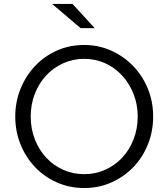

<svg xmlns="http://www.w3.org/2000/svg" viewBox="-20 -938 850 969"><path d="M57 0ZM753 -350Q753 -274 726 -208Q699 -142 652 -93.5Q605 -45 541.5 -17Q478 11 405 11Q331 11 267 -17.5Q203 -46 156.5 -95Q110 -144 83.5 -209.5Q57 -275 57 -350Q57 -424 83.5 -489.5Q110 -555 156.5 -604.5Q203 -654 266.5 -682.5Q330 -711 405 -711Q477 -711 540 -683Q603 -655 650.5 -606.5Q698 -558 725.5 -492Q753 -426 753 -350ZM675 -350Q675 -410 654.5 -462.5Q634 -515 598 -555Q562 -595 512.5 -618Q463 -641 405 -641Q348 -641 298.5 -618.5Q249 -596 212.5 -556.5Q176 -517 155.5 -464Q135 -411 135 -350Q135 -288 156 -234.5Q177 -181 213.5 -142Q250 -103 299 -81Q348 -59 405 -59Q461 -59 510.5 -81Q560 -103 596.5 -142Q633 -181 654 -234.5Q675 -288 675 -350ZM346 -918 458 -796H387L243 -918Z"/></svg>

Font: Rosa Sans Light
Style: Regular
Weight: 300
Designer: Pentagram / MCKL
Foundry: Pentagram / MCKL
Version: Version 1.005;September 16, 2019;FontCreator 11.5.0.2425 64-